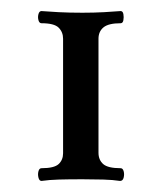

<svg xmlns="http://www.w3.org/2000/svg" viewBox="-20 -608 294 347"><path d="M55 -281Q51 -281 49.5 -287Q48 -293 49.5 -298.5Q51 -304 55 -304Q78 -304 86 -311.5Q94 -319 94 -331V-538Q94 -550 86 -558Q78 -566 55 -566Q51 -566 49.5 -571.5Q48 -577 49.5 -582.5Q51 -588 55 -588Q67 -587 86 -586Q105 -585 129 -585Q150 -585 168 -586Q186 -587 198 -588Q202 -588 203 -582.5Q204 -577 203 -571.5Q202 -566 198 -566Q176 -566 167 -558.5Q158 -551 158 -538V-332Q158 -319 166.5 -311.5Q175 -304 198 -304Q202 -304 203.5 -298.5Q205 -293 203.5 -287Q202 -281 197 -281Q184 -283 166.5 -283.5Q149 -284 129 -284Q104 -284 86.5 -283.5Q69 -283 55 -281Z"/></svg>

Font: Junicode VF
Style: Regular
Weight: 400
Designer: Peter S. Baker
Version: Version 2.213